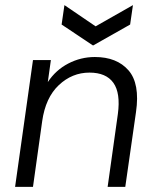

<svg xmlns="http://www.w3.org/2000/svg" viewBox="-20 -731 609 751"><path d="M401 0 441 -285Q452 -367 423.5 -407Q395 -447 330 -447Q262 -447 210 -398Q158 -349 145 -257L109 0H39L109 -496H179L167 -410Q198 -457 247 -482.5Q296 -508 351 -508Q437 -508 482.5 -456Q528 -404 512 -293L470 0ZM344 -553 221 -635 232 -711 354 -628 500 -711 489 -635Z"/></svg>

Font: Host Grotesk Light
Style: Italic
Weight: 300
Italic angle: -8°
Designer: Doğukan Karapınar based on Poppins by Indian Type Foundry, Jonny Pinhorn
Foundry: Element Type
Version: Version 1.001; ttfautohint (v1.8.4.7-5d5b)